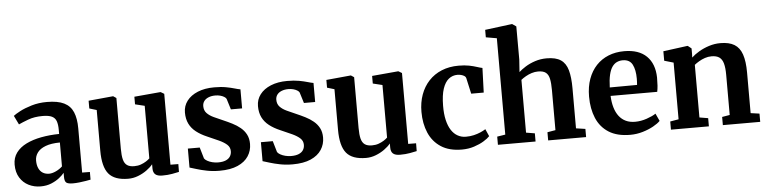

<svg xmlns="http://www.w3.org/2000/svg" viewBox="-48 -1064 5268 1321"><g transform="rotate(-5 2586.0 -404.0)"><path d="M187 11Q142 11 104.2 -8Q66.5 -27 43.8 -63.8Q21 -100.5 21 -154Q21 -201.5 46.5 -236Q72 -270.5 116.8 -292.5Q161.5 -314.5 220 -325.5Q278.5 -336.5 344.5 -337.5V-365.5Q344.5 -403 336.2 -426Q328 -449 305.8 -459.8Q283.5 -470.5 241.5 -470.5Q184.5 -470.5 141.8 -454.5Q99 -438.5 75 -427L45 -488.5Q57.5 -499 91.2 -517Q125 -535 173.8 -549.5Q222.5 -564 279.5 -564Q354.5 -564 398 -542.5Q441.5 -521 460.2 -476.8Q479 -432.5 479 -364V-59L532.5 -58.5V-5.5Q521 -3 499.8 0.5Q478.5 4 454.5 6.8Q430.5 9.5 410.5 9.5Q376.5 9.5 364.2 -0.2Q352 -10 352 -40.5V-68.5Q340 -53 316.8 -34.5Q293.5 -16 260.8 -2.5Q228 11 187 11ZM252.5 -71Q273.5 -71 299.8 -83.2Q326 -95.5 344.5 -113.5V-278.5Q283.5 -278 245 -263.2Q206.5 -248.5 188.5 -223.8Q170.5 -199 170.5 -169Q170.5 -137 180.8 -115Q191 -93 209.5 -82Q228 -71 252.5 -71Z M1027 9.5Q994 9.5 978.8 -3.8Q963.5 -17 963.5 -45.5V-74Q947 -53.5 920 -34Q893 -14.5 860 -1.8Q827 11 792 11Q697.5 11 657 -37.8Q616.5 -86.5 616.5 -198.5V-479L566.5 -494V-547.5L735.5 -563.5H737.5L758.5 -549.5V-199Q758.5 -152 765.8 -124.2Q773 -96.5 791 -84Q809 -71.5 840 -71.5Q866 -71.5 886.5 -79Q907 -86.5 922.8 -96.5Q938.5 -106.5 948 -116V-479L882.5 -495V-547.5L1061.5 -563.5H1065.5L1089 -549.5V-60L1143.5 -59.5L1143 -5.5Q1125 -1.5 1095.2 4Q1065.5 9.5 1027 9.5Z M1423 11Q1376.5 11 1336.2 3Q1296 -5 1265.8 -14.5Q1235.5 -24 1218 -29V-160H1300L1322.5 -83Q1328 -74 1342.8 -65.5Q1357.5 -57 1377.5 -52Q1397.5 -47 1417.5 -47Q1450 -47 1470.8 -56Q1491.5 -65 1501.2 -80.8Q1511 -96.5 1511 -116.5Q1511 -143.5 1491.5 -161.5Q1472 -179.5 1437.5 -195.5Q1403 -211.5 1357.5 -231Q1314 -249.5 1283 -273.8Q1252 -298 1235.8 -331Q1219.5 -364 1219.5 -409Q1219.5 -454 1246 -489Q1272.5 -524 1321 -544Q1369.5 -564 1434.5 -564Q1483 -564 1517.2 -557.5Q1551.5 -551 1575 -544Q1598.5 -537 1614 -534.5V-403H1536.5L1513.5 -477.5Q1509.5 -485.5 1498.5 -492.2Q1487.5 -499 1472 -503.2Q1456.5 -507.5 1438 -507.5Q1411 -507.5 1390.8 -499.2Q1370.5 -491 1359.8 -476.2Q1349 -461.5 1349 -441.5Q1349 -411.5 1367 -392.8Q1385 -374 1414.2 -360.5Q1443.5 -347 1476 -333Q1507.5 -319.5 1538.2 -304Q1569 -288.5 1593.5 -268.2Q1618 -248 1632.5 -220.5Q1647 -193 1647 -155Q1647 -108.5 1622.5 -70.8Q1598 -33 1548.2 -11Q1498.5 11 1423 11Z M1927.5 11Q1881 11 1840.8 3Q1800.5 -5 1770.2 -14.5Q1740 -24 1722.5 -29V-160H1804.5L1827 -83Q1832.5 -74 1847.2 -65.5Q1862 -57 1882 -52Q1902 -47 1922 -47Q1954.5 -47 1975.2 -56Q1996 -65 2005.8 -80.8Q2015.5 -96.5 2015.5 -116.5Q2015.5 -143.5 1996 -161.5Q1976.5 -179.5 1942 -195.5Q1907.5 -211.5 1862 -231Q1818.5 -249.5 1787.5 -273.8Q1756.5 -298 1740.2 -331Q1724 -364 1724 -409Q1724 -454 1750.5 -489Q1777 -524 1825.5 -544Q1874 -564 1939 -564Q1987.5 -564 2021.8 -557.5Q2056 -551 2079.5 -544Q2103 -537 2118.5 -534.5V-403H2041L2018 -477.5Q2014 -485.5 2003 -492.2Q1992 -499 1976.5 -503.2Q1961 -507.5 1942.5 -507.5Q1915.5 -507.5 1895.2 -499.2Q1875 -491 1864.2 -476.2Q1853.5 -461.5 1853.5 -441.5Q1853.5 -411.5 1871.5 -392.8Q1889.5 -374 1918.8 -360.5Q1948 -347 1980.5 -333Q2012 -319.5 2042.8 -304Q2073.5 -288.5 2098 -268.2Q2122.5 -248 2137 -220.5Q2151.5 -193 2151.5 -155Q2151.5 -108.5 2127 -70.8Q2102.5 -33 2052.8 -11Q2003 11 1927.5 11Z M2669 9.5Q2636 9.5 2620.8 -3.8Q2605.5 -17 2605.5 -45.5V-74Q2589 -53.5 2562 -34Q2535 -14.5 2502 -1.8Q2469 11 2434 11Q2339.5 11 2299 -37.8Q2258.5 -86.5 2258.5 -198.5V-479L2208.5 -494V-547.5L2377.5 -563.5H2379.5L2400.5 -549.5V-199Q2400.5 -152 2407.8 -124.2Q2415 -96.5 2433 -84Q2451 -71.5 2482 -71.5Q2508 -71.5 2528.5 -79Q2549 -86.5 2564.8 -96.5Q2580.5 -106.5 2590 -116V-479L2524.5 -495V-547.5L2703.5 -563.5H2707.5L2731 -549.5V-60L2785.5 -59.5L2785 -5.5Q2767 -1.5 2737.2 4Q2707.5 9.5 2669 9.5Z M3096.5 11Q3009 11 2952.5 -25.8Q2896 -62.5 2868.5 -126.2Q2841 -190 2841 -271Q2841 -336 2860.5 -390Q2880 -444 2916.8 -483.5Q2953.5 -523 3005.8 -544.5Q3058 -566 3123.5 -566Q3165 -566 3195.8 -559.8Q3226.5 -553.5 3248.5 -546.2Q3270.5 -539 3285.5 -536L3279.5 -366.5H3193L3168.5 -476.5Q3166.5 -485.5 3157 -491.5Q3147.5 -497.5 3134.8 -500.8Q3122 -504 3110 -504Q3075.5 -504 3049.5 -483.2Q3023.5 -462.5 3008.5 -418Q2993.5 -373.5 2993 -300.5Q2992.5 -244 3002.5 -201.5Q3012.5 -159 3030.8 -131Q3049 -103 3074.8 -88.8Q3100.5 -74.5 3131 -74.5Q3161 -74.5 3186.2 -80.5Q3211.5 -86.5 3232.2 -95.5Q3253 -104.5 3268.5 -114.5L3290.5 -64.5Q3277 -49.5 3248.5 -32Q3220 -14.5 3181 -1.8Q3142 11 3096.5 11Z M3402 -65.5V-731L3327 -744V-795.5L3512 -819H3515.5L3542.5 -800.5L3543 -572L3537 -485.5Q3554 -501.5 3583.2 -520Q3612.5 -538.5 3650.5 -551Q3688.5 -563.5 3731 -563.5Q3794 -563.5 3828.5 -540.2Q3863 -517 3876.8 -468Q3890.5 -419 3890.5 -343V-66L3954.5 -56.5V0H3692.5V-56.5L3748.5 -66V-342.5Q3748.5 -390 3742.2 -420Q3736 -450 3718 -464.2Q3700 -478.5 3664.5 -478.5Q3642 -478.5 3620 -471.5Q3598 -464.5 3578.8 -453.5Q3559.5 -442.5 3545.5 -431V-66.5L3605.5 -56.5V0H3345.5V-56.5Z M4259 11Q4168.5 11 4111 -25.5Q4053.5 -62 4026.2 -126.8Q3999 -191.5 3999 -275.5Q3999 -343.5 4018.5 -397.2Q4038 -451 4073.5 -488.8Q4109 -526.5 4158 -546.2Q4207 -566 4266.5 -566Q4367.5 -566 4421 -513.5Q4474.5 -461 4476.5 -366Q4476.5 -333 4474.8 -309.2Q4473 -285.5 4469 -267.5H4147Q4149 -222.5 4159.5 -187Q4170 -151.5 4189.2 -126.5Q4208.5 -101.5 4236 -88.5Q4263.5 -75.5 4300 -75.5Q4340 -75.5 4380.8 -89.5Q4421.5 -103.5 4444 -119L4468 -67Q4452 -50 4419.8 -32Q4387.5 -14 4345.5 -1.5Q4303.5 11 4259 11ZM4146.5 -326 4335 -327Q4336 -337 4336.5 -348.5Q4337 -360 4337 -370.5Q4337 -431 4318 -467.8Q4299 -504.5 4251 -504.5Q4229.5 -504.5 4211 -496Q4192.5 -487.5 4178.5 -467.8Q4164.5 -448 4156.2 -413.2Q4148 -378.5 4146.5 -326Z M4599 -66.5V-458L4535.5 -476.5V-542L4701.5 -564H4706L4730.5 -544.5V-506L4729.5 -481.5Q4750.5 -501.5 4782.2 -520.2Q4814 -539 4852.2 -551.2Q4890.5 -563.5 4931 -563.5Q4991 -563.5 5027.2 -541.5Q5063.5 -519.5 5080 -471.5Q5096.5 -423.5 5096.5 -345.5V-65.5L5157 -57V0H4899V-56.5L4952 -65.5V-343Q4952 -391.5 4943.8 -421.2Q4935.5 -451 4916 -464.8Q4896.5 -478.5 4862.5 -478.5Q4838.5 -478.5 4816.5 -471Q4794.5 -463.5 4775.5 -452.2Q4756.5 -441 4743 -430V-66.5L4802.5 -56.5V0H4540.5V-56.5Z"/></g></svg>

Font: Merriweather 28pt
Style: Bold
Weight: 700
Version: Version 2.100